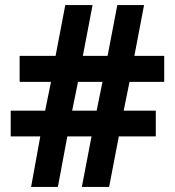

<svg xmlns="http://www.w3.org/2000/svg" viewBox="-20 -733 686 753"><path d="M488 -412 465 -299H591V-198H446L408 0H301L339 -198H244L207 0H102L138 -198H22V-299H157L180 -412H57V-514H198L236 -713H343L305 -514H402L440 -713H545L507 -514H624V-412ZM263 -299H359L382 -412H286Z"/></svg>

Font: Noto Sans Vithkuqi
Style: Bold
Weight: 700
Version: Version 1.001; ttfautohint (v1.8.4.7-5d5b)